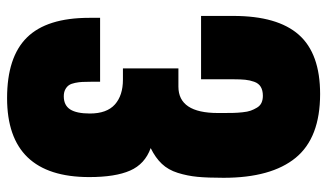

<svg xmlns="http://www.w3.org/2000/svg" viewBox="-208 -692 911 534"><g transform="rotate(-90 247.0 -425.5)"><path d="M252 9.8Q130.4 9.8 74.7 -58.1Q19 -126 19 -258.8Q19 -303.2 21.7 -331.3Q24.4 -359.4 32.7 -386Q41 -412.6 57.9 -430.4Q74.7 -448.2 101.6 -461.4Q57.1 -477.5 39.1 -518.6Q21 -559.6 21 -632.3Q21 -860.8 240.7 -860.8Q355 -860.8 409.4 -805.4Q463.9 -750 463.9 -632.3V-602.1H286.1V-627.9Q286.1 -642.6 285.6 -651.6Q285.2 -660.6 283 -671.6Q280.8 -682.6 276.6 -688.7Q272.5 -694.8 264.6 -699Q256.8 -703.1 245.6 -703.1Q220.7 -703.1 209.2 -685.3Q197.8 -667.5 197.8 -630.4Q197.8 -583.5 222.9 -561Q248 -538.6 292 -538.6H323.2V-384.3H272.5Q199.2 -384.3 199.2 -274.4V-258.8Q199.2 -241.7 199.5 -231.2Q199.7 -220.7 201.2 -206.3Q202.6 -191.9 205.8 -183.1Q209 -174.3 214.1 -165.8Q219.2 -157.2 227.5 -153.3Q235.8 -149.4 247.1 -149.4Q262.2 -149.4 272 -155.3Q281.7 -161.1 286.1 -173.6Q290.5 -186 291.7 -198.5Q293 -210.9 293 -231V-321.3H469.2V-231.4Q469.2 -108.9 417 -49.6Q364.7 9.8 252 9.8Z"/></g></svg>

Font: Anton
Style: Regular
Weight: 400
Designer: Vernon Adams, Tural Alisoy
Foundry: Vernon Adams
Version: Version 2.300